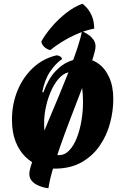

<svg xmlns="http://www.w3.org/2000/svg" viewBox="-20 -887 670 1027"><path d="M272 15Q231 15 190 -0.5Q149 -16 116 -48Q83 -80 63.5 -129.5Q44 -179 44 -247Q44 -330 73.5 -402Q103 -474 156.5 -524Q210 -574 282 -591Q293 -591 302 -585Q311 -579 312 -571Q279 -549 249 -505.5Q219 -462 206 -394L212 -393Q238 -464 274.5 -503.5Q311 -543 350 -558.5Q389 -574 419 -574Q467 -574 504.5 -548Q542 -522 564 -473.5Q586 -425 586 -357Q586 -293 568.5 -227.5Q551 -162 513 -107Q475 -52 415.5 -18.5Q356 15 272 15ZM296 -57Q326 -57 350 -82Q374 -107 390.5 -148.5Q407 -190 415.5 -240.5Q424 -291 424 -341Q424 -430 405.5 -465.5Q387 -501 358 -501Q330 -501 304 -476.5Q278 -452 258.5 -412Q239 -372 227.5 -323.5Q216 -275 216 -228Q216 -181 224 -142Q232 -103 249.5 -80Q267 -57 296 -57ZM418 -720Q418 -720 429 -715Q440 -710 454.5 -700Q469 -690 480 -674.5Q491 -659 491 -638Q491 -622 479 -582.5Q467 -543 446.5 -488Q426 -433 401 -368Q376 -303 350 -235Q324 -167 301 -101Q278 -35 261.5 21.5Q245 78 239 120Q239 120 229 118.5Q219 117 204 112.5Q189 108 173.5 99.5Q158 91 147.5 77Q137 63 137 43Q137 24 151 -17.5Q165 -59 188 -116.5Q211 -174 239 -240.5Q267 -307 296 -376.5Q325 -446 350.5 -511Q376 -576 394 -630Q412 -684 418 -720ZM201 -665Q220 -700 255 -741.5Q290 -783 334 -817.5Q378 -852 421 -867Q431 -860 445 -844.5Q459 -829 471 -802.5Q483 -776 484 -734Q437 -725 391.5 -705Q346 -685 309.5 -662Q273 -639 249 -619Q231 -623 217 -636Q203 -649 201 -665Z"/></svg>

Font: Merienda ExtraBold
Style: Regular
Weight: 800
Designer: Eduardo Rodriguez Tunni
Foundry: Eduardo Rodriguez Tunni
Version: Version 2.001